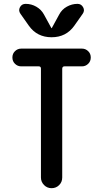

<svg xmlns="http://www.w3.org/2000/svg" viewBox="-20 -985 540 1005"><path d="M90.8 -637.7Q72.3 -637.7 58.6 -650.9Q44.9 -664.1 44.9 -684.1Q44.9 -704.1 58.6 -717.3Q72.3 -730.5 90.8 -730.5H409.2Q427.7 -730.5 441.4 -717.3Q455.1 -704.1 455.1 -684.1Q455.1 -664.1 441.4 -650.9Q427.7 -637.7 409.2 -637.7H317.4Q306.6 -637.7 305.7 -626V-55.7Q305.7 -32.2 289.6 -16.1Q273.4 0 250 0Q226.6 0 210.4 -16.6Q194.3 -33.2 194.3 -55.7V-626Q194.3 -637.7 182.6 -637.7ZM290 -909.2Q303.7 -935.5 330.1 -950.2Q356.4 -964.8 385.7 -964.8Q405.3 -964.8 415 -947.3Q424.8 -929.7 413.1 -913.1L369.1 -850.6Q326.2 -790 250 -790Q173.8 -790 130.9 -850.6L86.9 -913.1Q75.2 -929.7 84.5 -947.3Q93.8 -964.8 114.3 -964.8Q144.5 -964.8 170.4 -949.7Q196.3 -934.6 210 -909.2L249 -837.9H250H251Z"/></svg>

Font: Rounded-X Mgen+ 1m medium
Style: Regular
Weight: 500
Designer: [Source Han Sans]
Ryoko NISHIZUKA  (kana & ideographs); Paul D. Hunt (Latin, Greek & Cyrillic); Wenlong ZHANG  (bopomofo
Version: Version 1.059.20150602